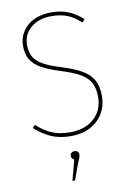

<svg xmlns="http://www.w3.org/2000/svg" viewBox="-101 -753 739 1074"><g transform="rotate(-10 268.0 -216.5)"><path d="M445 -622 430 -605Q394 -639 355.5 -654.5Q317 -670 265 -670Q192 -670 147.5 -632Q103 -594 103 -534Q103 -492 119.5 -465Q136 -438 172 -418Q208 -398 274 -378Q344 -356 385 -332Q426 -308 446 -272.5Q466 -237 466 -182Q466 -126 439.5 -82Q413 -38 366 -14Q319 10 258 10Q194 10 146 -11Q98 -32 54 -72L69 -87Q109 -50 152.5 -31Q196 -12 257 -12Q341 -12 392.5 -58Q444 -104 444 -181Q444 -231 426 -262.5Q408 -294 370.5 -315.5Q333 -337 266 -358Q195 -380 155 -403Q115 -426 97.5 -457Q80 -488 80 -534Q80 -578 103 -614Q126 -650 168 -670.5Q210 -691 265 -691Q323 -691 364 -674Q405 -657 445 -622ZM285 119Q285 128 281.5 137.5Q278 147 271 162L236 258H221L252 142Q236 136 236 119Q236 109 243 102.5Q250 96 260 96Q272 96 278.5 102.5Q285 109 285 119Z"/></g></svg>

Font: Fira Sans Thin
Style: Regular
Weight: 100
Designer: bBox Type GmbH & Carrois Corporate GbR & Edenspiekermann AG
Foundry: bBox Type GmbH & Carrois Corporate GbR & Edenspiekermann AG
Version: Version 4.301